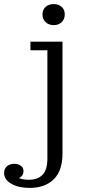

<svg xmlns="http://www.w3.org/2000/svg" viewBox="-87 -714 432 940"><path d="M176 -591Q152 -591 136.5 -605.5Q121 -620 121 -643Q121 -667 136.5 -680.5Q152 -694 176 -694Q200 -694 215 -680.5Q230 -667 230 -643Q230 -620 215 -605.5Q200 -591 176 -591ZM-16 88Q2 88 15 97.5Q28 107 28 123Q28 136 22 144.5Q16 153 6 158Q25 166 55 166Q98 166 121.5 141.5Q145 117 145 62V-468H62V-510H219V36Q219 122 176 164Q133 206 58 206Q3 206 -32 185.5Q-67 165 -67 133Q-67 113 -53.5 100.5Q-40 88 -16 88Z"/></svg>

Font: Montagu Slab 16pt Light
Style: Regular
Weight: 300
Designer: Florian Karsten
Foundry: Florian Karsten
Version: Version 1.000; ttfautohint (v1.8.3)